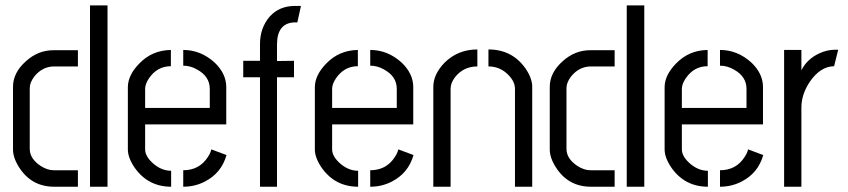

<svg xmlns="http://www.w3.org/2000/svg" viewBox="-20 -708 3215 728"><path d="M29.3 -141.6V-378.9Q29.3 -432.6 79.1 -476.6Q125 -517.6 182.6 -517.6H275.4V-456.1H183.6Q139.6 -455.1 109.4 -417Q92.8 -394.5 92.8 -374V-143.6Q92.8 -106.4 133.8 -79.1Q159.2 -62.5 183.6 -62.5H275.4V0H185.5Q99.6 0 52.7 -73.2Q29.3 -109.4 29.3 -141.6ZM321.3 0V-687.5H387.7V0Z M464.8 -141.6V-378.9Q465.8 -423.8 507.8 -466.8Q556.6 -517.6 627.9 -518.6V-457Q576.2 -457 544.9 -411.1Q530.3 -389.6 530.3 -371.1V-298.8H775.4V-371.1Q775.4 -418 727.5 -444.3Q702.1 -459 674.8 -459V-518.6Q741.2 -518.6 793.9 -470.7Q836.9 -429.7 837.9 -379.9V-236.3H530.3V-141.6Q530.3 -113.3 564.5 -85Q594.7 -60.5 628.9 -60.5V0Q542 0 491.2 -71.3Q464.8 -109.4 464.8 -141.6ZM674.8 0V-62.5Q736.3 -62.5 768.6 -113.3Q778.3 -127.9 781.2 -141.6L838.9 -120.1Q819.3 -50.8 754.9 -18.6Q717.8 0 674.8 0Z M902.3 -415V-477.5H965.8V-541Q965.8 -603.5 1003.9 -646.5Q1039.1 -684.6 1095.7 -685.5H1121.1L1107.4 -623H1093.8Q1031.2 -619.1 1030.3 -541V-476.6L1094.7 -477.5V-415H1030.3V0H965.8V-415Z M1173.8 -141.6V-378.9Q1174.8 -423.8 1216.8 -466.8Q1265.6 -517.6 1336.9 -518.6V-457Q1285.2 -457 1253.9 -411.1Q1239.3 -389.6 1239.3 -371.1V-298.8H1484.4V-371.1Q1484.4 -418 1436.5 -444.3Q1411.1 -459 1383.8 -459V-518.6Q1450.2 -518.6 1502.9 -470.7Q1545.9 -429.7 1546.9 -379.9V-236.3H1239.3V-141.6Q1239.3 -113.3 1273.4 -85Q1303.7 -60.5 1337.9 -60.5V0Q1251 0 1200.2 -71.3Q1173.8 -109.4 1173.8 -141.6ZM1383.8 0V-62.5Q1445.3 -62.5 1477.5 -113.3Q1487.3 -127.9 1490.2 -141.6L1547.9 -120.1Q1528.3 -50.8 1463.9 -18.6Q1426.8 0 1383.8 0Z M1623 0V-378.9Q1623 -425.8 1665 -469.7Q1715.8 -520.5 1790 -520.5V-456.1Q1737.3 -456.1 1705.1 -415Q1688.5 -393.6 1688.5 -371.1V0ZM1832 -456.1V-520.5Q1921.9 -520.5 1972.7 -448.2Q1998 -411.1 1998 -378.9V0H1932.6V-371.1Q1932.6 -402.3 1900.4 -430.7Q1871.1 -456.1 1832 -456.1Z M2064.5 -141.6V-378.9Q2064.5 -432.6 2114.3 -476.6Q2160.2 -517.6 2217.8 -517.6H2310.5V-456.1H2218.8Q2174.8 -455.1 2144.5 -417Q2127.9 -394.5 2127.9 -374V-143.6Q2127.9 -106.4 2168.9 -79.1Q2194.3 -62.5 2218.8 -62.5H2310.5V0H2220.7Q2134.8 0 2087.9 -73.2Q2064.5 -109.4 2064.5 -141.6ZM2356.4 0V-687.5H2422.9V0Z M2500 -141.6V-378.9Q2501 -423.8 2543 -466.8Q2591.8 -517.6 2663.1 -518.6V-457Q2611.3 -457 2580.1 -411.1Q2565.4 -389.6 2565.4 -371.1V-298.8H2810.5V-371.1Q2810.5 -418 2762.7 -444.3Q2737.3 -459 2710 -459V-518.6Q2776.4 -518.6 2829.1 -470.7Q2872.1 -429.7 2873 -379.9V-236.3H2565.4V-141.6Q2565.4 -113.3 2599.6 -85Q2629.9 -60.5 2664.1 -60.5V0Q2577.1 0 2526.4 -71.3Q2500 -109.4 2500 -141.6ZM2710 0V-62.5Q2771.5 -62.5 2803.7 -113.3Q2813.5 -127.9 2816.4 -141.6L2874 -120.1Q2854.5 -50.8 2790 -18.6Q2752.9 0 2710 0Z M2953.1 0V-518.6H3018.6V-441.4Q3039.1 -483.4 3086.9 -505.9Q3116.2 -519.5 3147.5 -519.5H3158.2L3142.6 -457Q3090.8 -456.1 3050.8 -398.4Q3018.6 -350.6 3018.6 -299.8V0Z"/></svg>

Font: Post No Bills Jaffna Medium
Style: Regular
Weight: 500
Designer: Kosala Senevirathne, Siva Puranthara, Lasantha Premarathna, Tharique Azeez
Foundry: Mooniak
Version: Version 1.220 ; ttfautohint (v1.6)